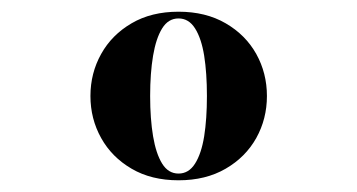

<svg xmlns="http://www.w3.org/2000/svg" viewBox="-20 -783 610 328"><path d="M285 -475Q238.5 -475 204.8 -494.8Q171 -514.5 152.8 -547.2Q134.5 -580 134.5 -619Q134.5 -658 152.8 -690.8Q171 -723.5 204.8 -743.2Q238.5 -763 285 -763Q331.5 -763 365.5 -743.2Q399.5 -723.5 417.8 -690.8Q436 -658 436 -619Q436 -580 417.8 -547.2Q399.5 -514.5 365.5 -494.8Q331.5 -475 285 -475ZM285 -486.5Q302.5 -486.5 313.2 -503.5Q324 -520.5 328.8 -550.2Q333.5 -580 333.5 -619Q333.5 -658 328.8 -687.8Q324 -717.5 313.2 -734.5Q302.5 -751.5 285 -751.5Q267.5 -751.5 257 -734.5Q246.5 -717.5 241.5 -687.8Q236.5 -658 236.5 -619Q236.5 -580 241.5 -550.2Q246.5 -520.5 257 -503.5Q267.5 -486.5 285 -486.5Z"/></svg>

Font: Bodoni Moda 11pt ExtraBold
Style: Regular
Weight: 800
Designer: Owen Earl
Foundry: indestructible type
Version: Version 2.004